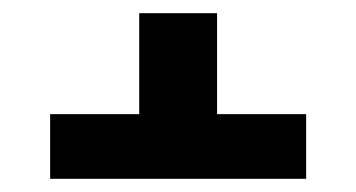

<svg xmlns="http://www.w3.org/2000/svg" viewBox="-20 -562 540 291"><path d="M444 -291H56V-389H191V-542H309V-389H444Z"/></svg>

Font: Iosevka Term Curly Heavy
Style: Regular
Weight: 900
Designer: Belleve Invis
Foundry: Belleve Invis
Version: Version 32.3.0